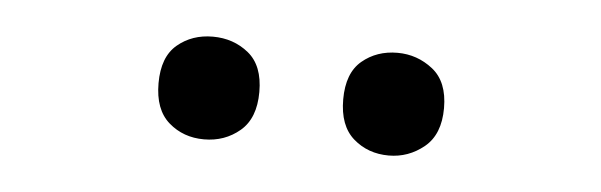

<svg xmlns="http://www.w3.org/2000/svg" viewBox="-25 -784 635 203"><g transform="rotate(5 292.0 -682.5)"><path d="M142 -683Q142 -711 157.5 -724Q173 -737 195 -737Q217 -737 233 -724Q249 -711 249 -683Q249 -655 233 -641.5Q217 -628 195 -628Q173 -628 157.5 -641.5Q142 -655 142 -683ZM338 -683Q338 -711 353.5 -724Q369 -737 391 -737Q412 -737 428.5 -724Q445 -711 445 -683Q445 -655 428.5 -641.5Q412 -628 391 -628Q369 -628 353.5 -641.5Q338 -655 338 -683Z"/></g></svg>

Font: Noto Sans Lao Looped Medium
Style: Regular
Weight: 500
Designer: Mark Frömberg, Ben Mitchell
Foundry: The Fontpad Ltd
Version: Version 1.002; ttfautohint (v1.8.4.7-5d5b)